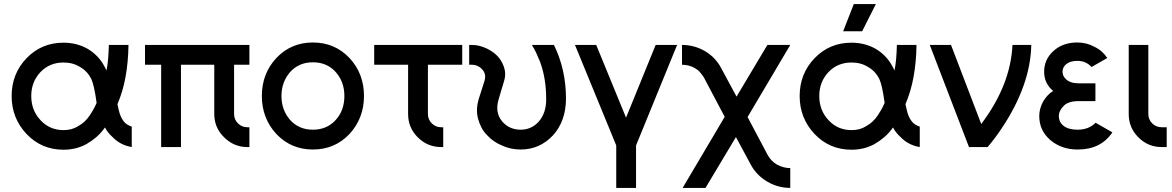

<svg xmlns="http://www.w3.org/2000/svg" viewBox="-20 -720 5736 940"><path d="M291 -511Q183 -511 110 -435Q37 -359 37 -250Q37 -195 55.5 -148.5Q74 -102 110 -64Q183 13 291 13Q353 13 404 -15Q430 -30 452.5 -49.5Q475 -69 494 -96Q501 -82 510.5 -70.5Q520 -59 531 -49Q549 -30 572.5 -17.5Q596 -5 625 0V-100Q613 -104 602.5 -110.5Q592 -117 585 -127Q577 -137 571 -151Q565 -165 561 -183Q560 -188 558.5 -194.5Q557 -201 555 -210Q582 -273 595 -345.5Q608 -418 609 -500H513Q512 -465 509.5 -433.5Q507 -402 501 -374Q499 -381 495.5 -387Q492 -393 489 -399Q461 -450 409 -481Q356 -511 291 -511ZM291 -414Q337 -414 372 -392Q409 -371 428 -331Q434 -318 440.5 -289.5Q447 -261 453 -216Q444 -196 435.5 -181Q427 -166 420 -156Q397 -121 362 -102Q346 -92 328.5 -87.5Q311 -83 291 -83Q223 -83 178 -132Q133 -180 133 -250Q133 -319 178 -367Q223 -414 291 -414Z M690 -500V-403H769V0H866V-403H1029V-162Q1029 -95 1077 -48Q1125 0 1191 0H1201V-97H1191Q1164 -97 1145 -116Q1126 -135 1126 -162V-403H1201V-500Z M1512 -512Q1405 -512 1333 -436Q1262 -360 1262 -250Q1262 -141 1333 -64Q1405 12 1512 12Q1619 12 1691 -64Q1762 -141 1762 -250Q1762 -360 1691 -436Q1619 -512 1512 -512ZM1512 -415Q1580 -415 1623 -368Q1666 -320 1666 -250Q1666 -215 1655.5 -185.5Q1645 -156 1623 -132Q1580 -85 1512 -85Q1444 -85 1401 -132Q1358 -181 1358 -250Q1358 -285 1369 -314.5Q1380 -344 1401 -368Q1444 -415 1512 -415Z M1812 -500V-403H1978V-162Q1978 -95 2025 -48Q2073 0 2140 0H2150V-97H2140Q2113 -97 2094 -116Q2075 -135 2075 -162V-403H2243V-500Z M2277 -500V-403H2290Q2320 -403 2341 -380Q2362 -357 2352 -324L2324 -236Q2308 -182 2321 -137Q2327 -115 2337.5 -95Q2348 -75 2364 -59Q2379 -42 2398 -29Q2417 -16 2439 -7Q2461 3 2483.5 7.5Q2506 12 2529 12Q2622 12 2687 -57Q2750 -126 2751 -236Q2751 -380 2692 -500H2584Q2596 -481 2605.5 -460.5Q2615 -440 2623 -420Q2638 -381 2646 -334.5Q2654 -288 2654 -233Q2654 -167 2618 -125Q2582 -85 2529 -85Q2474 -85 2439 -125Q2402 -169 2421 -233L2448 -324Q2454 -344 2453 -362Q2452 -380 2445 -398Q2434 -427 2413.5 -447.5Q2393 -468 2364 -482Q2345 -491 2327 -495.5Q2309 -500 2290 -500Z M2795 -500 2997 -8V200H3094V-8L3295 -500H3190L3045 -144L2899 -500Z M3319 -500V-403Q3336 -403 3351.5 -399Q3367 -395 3381 -387Q3396 -379 3406.5 -367Q3417 -355 3426 -341L3528 -148L3322 200H3434L3583 -49L3654 83Q3668 110 3688.5 131.5Q3709 153 3736 169Q3789 200 3849 200V103Q3832 103 3815.5 98.5Q3799 94 3784 86Q3769 77 3757.5 65Q3746 53 3738 38L3640 -147L3849 -500H3737L3586 -247L3510 -388Q3483 -439 3431 -470Q3379 -500 3319 -500Z M4149 -511Q4041 -511 3968 -435Q3895 -359 3895 -250Q3895 -195 3913.5 -148.5Q3932 -102 3968 -64Q4041 13 4149 13Q4211 13 4262 -15Q4288 -30 4310.5 -49.5Q4333 -69 4352 -96Q4359 -82 4368.5 -70.5Q4378 -59 4389 -49Q4407 -30 4430.5 -17.5Q4454 -5 4483 0V-100Q4471 -104 4460.5 -110.5Q4450 -117 4443 -127Q4435 -137 4429 -151Q4423 -165 4419 -183Q4418 -188 4416.5 -194.5Q4415 -201 4413 -210Q4440 -273 4453 -345.5Q4466 -418 4467 -500H4371Q4370 -465 4367.5 -433.5Q4365 -402 4359 -374Q4357 -381 4353.5 -387Q4350 -393 4347 -399Q4319 -450 4267 -481Q4214 -511 4149 -511ZM4149 -414Q4195 -414 4230 -392Q4267 -371 4286 -331Q4292 -318 4298.5 -289.5Q4305 -261 4311 -216Q4302 -196 4293.5 -181Q4285 -166 4278 -156Q4255 -121 4220 -102Q4204 -92 4186.5 -87.5Q4169 -83 4149 -83Q4081 -83 4036 -132Q3991 -180 3991 -250Q3991 -319 4036 -367Q4081 -414 4149 -414ZM4108 -567H4201L4268 -700H4160Z M4532 -500 4724 0H4815Q4833 -21 4850 -43.5Q4867 -66 4883 -90Q5025 -302 5029 -500H4937Q4932 -400 4893.5 -303.5Q4855 -207 4784 -113L4636 -500Z M5343 -312H5262Q5220 -312 5199 -332Q5182 -348 5182 -369Q5182 -390 5199 -405Q5219 -422 5254 -422Q5297 -422 5324 -392L5401 -436Q5390 -453 5374.5 -467Q5359 -481 5338 -491Q5300 -512 5254 -512Q5182 -512 5136 -469Q5092 -428 5092 -369Q5092 -311 5136 -275Q5119 -264 5107 -250.5Q5095 -237 5086 -221Q5068 -187 5068 -152Q5068 -79 5125 -32Q5179 12 5256 12Q5370 12 5426 -72L5344 -119Q5310 -85 5256 -85Q5211 -85 5187 -104Q5164 -122 5164 -152Q5164 -178 5188 -202Q5210 -225 5262 -225H5343Z M5506 -500V-162Q5506 -95 5553 -48Q5600 0 5668 0H5692V-97H5668Q5640 -97 5621 -116Q5602 -135 5602 -162V-500Z"/></svg>

Font: Unageo
Style: Medium
Weight: 500
Designer: Richard Sepsi
Foundry: Richard Sepsi
Version: Version 2.000